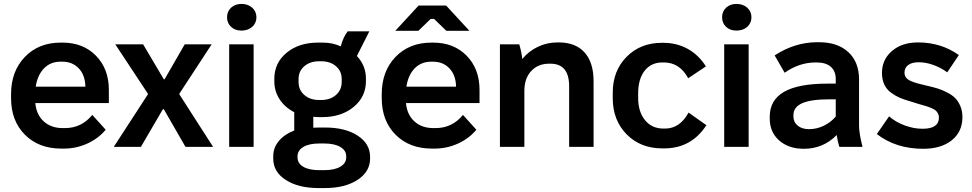

<svg xmlns="http://www.w3.org/2000/svg" viewBox="-20 -745 4929 974"><path d="M291 8.8Q176.3 8.8 106.2 -61.8Q36.1 -132.3 36.1 -247.1V-267.1Q36.1 -383.3 106 -456.1Q175.8 -528.8 288.1 -528.8H297.9Q401.9 -528.8 467 -462.2Q532.2 -395.5 532.2 -289.1V-222.2H159.2V-221.2Q164.6 -163.1 201.9 -129.2Q239.3 -95.2 298.8 -95.2H309.1Q394 -95.2 448.2 -162.1L516.1 -86.9Q479.5 -42.5 423.1 -16.8Q366.7 8.8 304.2 8.8ZM161.1 -305.2H413.1V-308.1Q411.1 -365.2 379.2 -398.7Q347.2 -432.1 295.9 -432.1H287.1Q236.3 -432.1 203.4 -398.4Q170.4 -364.7 161.1 -305.2Z M557.1 0 730 -266.1V-270L564.9 -520H706.1L811 -342.8H814.9L917 -520H1053.7L890.1 -270V-266.1L1061 0H920.9L811 -190.9H806.2L694.8 0Z M1204.6 -589.8Q1172.4 -589.8 1152.1 -608.9Q1131.8 -627.9 1131.8 -657.2Q1131.8 -687 1152.3 -706.1Q1172.9 -725.1 1204.6 -725.1Q1237.8 -725.1 1259.3 -706.1Q1280.8 -687 1280.8 -657.2Q1280.8 -627.9 1259.5 -608.9Q1238.3 -589.8 1204.6 -589.8ZM1142.6 0V-520H1266.6V0Z M1371.6 -333V-345.2Q1371.6 -425.8 1433.8 -477.3Q1496.1 -528.8 1592.3 -528.8H1617.2Q1668 -528.8 1708.5 -509.8Q1721.2 -557.1 1743.7 -585.9H1853.5L1790.5 -460.9Q1836.4 -412.1 1836.4 -346.2V-334Q1836.4 -253.9 1773.9 -202.4Q1711.4 -150.9 1615.2 -150.9H1599.6Q1579.1 -150.9 1569.3 -152.8V-97.2Q1574.7 -97.2 1585.9 -97.7Q1597.2 -98.1 1603.5 -98.1H1629.4Q1731 -98.1 1794.2 -57.1Q1857.4 -16.1 1857.4 50.8V59.1Q1857.4 126 1793.7 167.5Q1730 209 1628.4 209H1595.2Q1493.7 209 1429.9 168Q1366.2 127 1366.2 60.1V46.9Q1366.2 3.9 1394.8 -30Q1423.3 -64 1472.7 -83V-175.8Q1425.3 -200.2 1398.4 -241.2Q1371.6 -282.2 1371.6 -333ZM1494.6 -344.2V-329.1Q1494.6 -288.6 1523.9 -263.2Q1553.2 -237.8 1597.7 -237.8H1610.4Q1655.3 -237.8 1684.3 -263.2Q1713.4 -288.6 1713.4 -329.1V-344.2Q1713.4 -384.3 1684.3 -409.2Q1655.3 -434.1 1610.4 -434.1H1597.7Q1553.2 -434.1 1523.9 -409.2Q1494.6 -384.3 1494.6 -344.2ZM1489.3 47.9V53.2Q1489.3 83.5 1518.3 100.8Q1547.4 118.2 1599.6 118.2H1624.5Q1676.8 118.2 1706.5 100.6Q1736.3 83 1736.3 53.2V47.9Q1736.3 18.1 1706.5 0.5Q1676.8 -17.1 1624.5 -17.1H1599.6Q1547.9 -17.1 1518.6 0.5Q1489.3 18.1 1489.3 47.9Z M2361.3 -588.9H2244.1L2182.1 -648.9H2164.6L2102.5 -588.9H1985.4L2103.5 -716.8H2243.2ZM2171.4 8.8Q2056.6 8.8 1986.6 -61.8Q1916.5 -132.3 1916.5 -247.1V-267.1Q1916.5 -383.3 1986.3 -456.1Q2056.2 -528.8 2168.5 -528.8H2178.2Q2282.2 -528.8 2347.4 -462.2Q2412.6 -395.5 2412.6 -289.1V-222.2H2039.6V-221.2Q2044.9 -163.1 2082.3 -129.2Q2119.6 -95.2 2179.2 -95.2H2189.5Q2274.4 -95.2 2328.6 -162.1L2396.5 -86.9Q2359.9 -42.5 2303.5 -16.8Q2247.1 8.8 2184.6 8.8ZM2041.5 -305.2H2293.5V-308.1Q2291.5 -365.2 2259.5 -398.7Q2227.5 -432.1 2176.3 -432.1H2167.5Q2116.7 -432.1 2083.7 -398.4Q2050.8 -364.7 2041.5 -305.2Z M2516.1 0V-520H2614.3Q2626.5 -477.5 2629.4 -445.8Q2662.1 -485.4 2708.5 -507.6Q2754.9 -529.8 2808.1 -529.8H2814.5Q2899.9 -529.8 2945.6 -478.8Q2991.2 -427.7 2991.2 -333V0H2867.2V-307.1Q2867.2 -421.9 2772.5 -421.9H2766.1Q2709 -421.9 2674.6 -384.5Q2640.1 -347.2 2640.1 -284.2V0Z M3340.3 7.8Q3229 7.8 3158.7 -63.7Q3088.4 -135.3 3088.4 -247.1V-274.9Q3088.4 -385.7 3158.7 -456.8Q3229 -527.8 3337.4 -527.8H3345.2Q3413.1 -527.8 3468.8 -497.1Q3524.4 -466.3 3561 -408.2L3471.2 -348.1Q3427.7 -428.2 3348.1 -428.2H3340.3Q3283.2 -428.2 3250.2 -386.2Q3217.3 -344.2 3217.3 -271V-249Q3217.3 -177.7 3252.2 -135.3Q3287.1 -92.8 3345.2 -92.8H3354Q3428.7 -92.8 3473.1 -173.8L3563.5 -109.9Q3487.3 7.8 3349.1 7.8Z M3715.8 -589.8Q3683.6 -589.8 3663.3 -608.9Q3643.1 -627.9 3643.1 -657.2Q3643.1 -687 3663.6 -706.1Q3684.1 -725.1 3715.8 -725.1Q3749 -725.1 3770.5 -706.1Q3792 -687 3792 -657.2Q3792 -627.9 3770.8 -608.9Q3749.5 -589.8 3715.8 -589.8ZM3653.8 0V-520H3777.8V0Z M4057.6 9.8Q3980.5 9.8 3932.6 -32.5Q3884.8 -74.7 3884.8 -144V-152.8Q3884.8 -237.3 3957.3 -279.1Q4029.8 -320.8 4178.7 -320.8H4219.7V-344.2Q4219.7 -383.8 4194.8 -406Q4169.9 -428.2 4122.6 -428.2H4117.7Q4034.7 -428.2 3960.4 -376L3909.7 -463.9Q4012.2 -530.8 4125.5 -530.8H4134.8Q4229.5 -530.8 4283.7 -480.5Q4337.9 -430.2 4337.9 -341.8V-106.9Q4337.9 -68.4 4355.5 0H4237.8Q4229.5 -26.4 4224.6 -60.1Q4156.2 9.8 4057.6 9.8ZM4083.5 -89.8Q4123 -89.8 4158.4 -106.7Q4193.8 -123.5 4219.7 -153.8V-241.2H4189.5Q4093.8 -241.2 4049.3 -221.4Q4004.9 -201.7 4004.9 -160.2V-154.8Q4004.9 -125.5 4026.6 -107.7Q4048.3 -89.8 4083.5 -89.8Z M4663.1 9.8Q4524.9 9.8 4428.2 -64.9L4490.2 -154.8Q4523.9 -125.5 4569.8 -108.6Q4615.7 -91.8 4660.2 -91.8Q4743.2 -91.8 4743.2 -148.9Q4743.2 -160.6 4738 -169.9Q4732.9 -179.2 4725.8 -185.1Q4718.8 -190.9 4703.6 -197.3Q4688.5 -203.6 4675.8 -207.3Q4663.1 -210.9 4638.9 -218Q4614.7 -225.1 4597.2 -231Q4566.4 -239.7 4544.2 -249.3Q4522 -258.8 4499.8 -275.1Q4477.5 -291.5 4465.8 -316.7Q4454.1 -341.8 4454.1 -375Q4454.1 -442.4 4504.6 -486.1Q4555.2 -529.8 4637.2 -529.8Q4753.9 -529.8 4844.2 -465.8L4785.2 -377.9Q4753.9 -401.4 4715.3 -415.3Q4676.8 -429.2 4640.1 -429.2Q4606.4 -429.2 4587.4 -415.3Q4568.4 -401.4 4568.4 -376Q4568.4 -361.8 4576.2 -351.6Q4584 -341.3 4600.1 -334.2Q4616.2 -327.1 4632.8 -322.5Q4649.4 -317.9 4674.3 -312Q4683.1 -310.1 4687.5 -309.1Q4716.8 -302.2 4737.8 -295.7Q4758.8 -289.1 4783.9 -276.4Q4809.1 -263.7 4825 -248Q4840.8 -232.4 4851.6 -207.3Q4862.3 -182.1 4862.3 -150.9Q4862.3 -76.7 4808.3 -33.4Q4754.4 9.8 4663.1 9.8Z"/></svg>

Font: Fixel Text SemiBold
Style: Regular
Weight: 600
Width: 4
Designer: AlfaBravo + MacPaw
Foundry: Kyrylo Tkachov, Marchela Mozhyna, Serhii Makarenko, Maria Weinstein, Zakhar Kryvoshyya
Version: Version 1.211